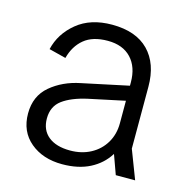

<svg xmlns="http://www.w3.org/2000/svg" viewBox="-85 -598 664 690"><g transform="rotate(15 247.0 -253.5)"><path d="M205 12Q133 12 86.5 -27Q40 -66 40 -133Q40 -198 85 -236Q130 -274 195 -287L412 -333V-277L233 -239Q175 -226 142.5 -202Q110 -178 110 -133Q110 -90 139 -66.5Q168 -43 220 -43Q263 -43 296.5 -61Q330 -79 349 -111Q368 -143 368 -184V-336Q368 -393 337 -426Q306 -459 250 -459Q194 -459 162 -432.5Q130 -406 118 -360L55 -376Q69 -436 119.5 -477.5Q170 -519 250 -519Q339 -519 386 -471Q433 -423 433 -337V-107L474 0H402L376 -72Q351 -32 308 -10Q265 12 205 12Z"/></g></svg>

Font: TikTok Sans Light
Style: Regular
Weight: 300
Version: Version 4.000